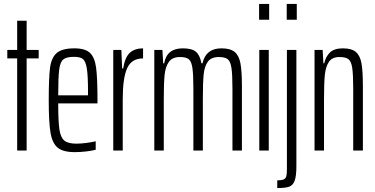

<svg xmlns="http://www.w3.org/2000/svg" viewBox="-20 -763 1900 973"><path d="M67 0V-467H17V-510H67V-658H115V-510H176V-467H115V0Z M474 -239H275Q275 -148 281 -107.5Q287 -67 305.5 -51Q324 -35 367 -35Q388 -35 416.5 -38.5Q445 -42 465 -47V-4Q446 1 416.5 4.5Q387 8 359 8Q300 8 272.5 -14.5Q245 -37 236 -90.5Q227 -144 227 -254Q227 -368 233.5 -419Q240 -470 267 -494Q294 -518 357 -518Q412 -518 436 -495Q460 -472 467 -420.5Q474 -369 474 -256ZM275 -280H426V-299Q426 -380 420 -416.5Q414 -453 400 -464Q386 -475 355 -475Q317 -475 301 -462Q285 -449 280 -410.5Q275 -372 275 -280Z M554 -510H595L599 -416H604Q614 -475 639 -496.5Q664 -518 705 -518V-467Q647 -467 624.5 -417.5Q602 -368 602 -261V0H554Z M762 -510H803L807 -442H812Q825 -518 906 -518Q952 -518 972.5 -501Q993 -484 1001 -442H1006Q1023 -518 1102 -518Q1147 -518 1169 -500Q1191 -482 1198.5 -442Q1206 -402 1206 -325V0H1158V-312Q1158 -385 1153 -418.5Q1148 -452 1134 -463Q1120 -474 1089 -474Q1050 -474 1033 -450Q1016 -426 1012 -385Q1008 -344 1008 -260V0H960V-312Q960 -386 955 -419Q950 -452 936.5 -463Q923 -474 892 -474Q853 -474 835.5 -449Q818 -424 814 -382Q810 -340 810 -260V0H762Z M1293 -663V-743H1344V-663ZM1294 0V-510H1342V0Z M1433 -663V-743H1484V-663ZM1434 95V-510H1482V79Q1482 130 1473 153.5Q1464 177 1444.5 183.5Q1425 190 1385 190V151Q1408 151 1418 146Q1428 141 1431 130Q1434 119 1434 95Z M1574 -510H1615L1619 -442H1623Q1631 -477 1652.5 -497.5Q1674 -518 1718 -518Q1762 -518 1783.5 -499.5Q1805 -481 1812 -441.5Q1819 -402 1819 -325V0H1770V-312Q1770 -386 1765 -419Q1760 -452 1746 -463Q1732 -474 1700 -474Q1663 -474 1646.5 -449Q1630 -424 1626 -382Q1622 -340 1622 -260V0H1574Z"/></svg>

Font: Saira Ultra Condensed Light
Style: Regular
Weight: 300
Width: 1
Designer: Hector Gatti with collaboration of the Omnibus-Type team
Foundry: Omnibus-Type
Version: Version 1.001; ttfautohint (v1.8)